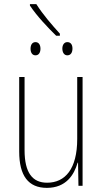

<svg xmlns="http://www.w3.org/2000/svg" viewBox="-20 -900 498 930"><path d="M156 -880H125V-873C158 -823 212 -766 252 -727H270V-737C231 -780 189 -828 156 -880ZM152 -696C135 -696 128 -681 128 -664C128 -647 135 -632 152 -632C168 -632 176 -646 176 -664C176 -682 168 -696 152 -696ZM306 -696C290 -696 282 -681 282 -665C282 -647 290 -632 306 -632C323 -632 331 -646 331 -665C331 -683 323 -696 306 -696ZM380 -527H354V-227C354 -82 296 -15 208 -15C138 -15 99 -62 99 -173V-527H73V-166C73 -49 117 10 207 10C300 10 339 -53 356 -112H358L360 0H380Z"/></svg>

Font: Noto Sans Condensed Thin
Style: Regular
Weight: 100
Width: 3
Designer: Monotype Design Team
Foundry: Monotype Imaging Inc.
Version: Version 2.013